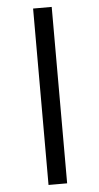

<svg xmlns="http://www.w3.org/2000/svg" viewBox="-58 -735 477 927"><g transform="rotate(-5 180.5 -271.5)"><path d="M138.9 156V-699H229.1V156Z"/></g></svg>

Font: Faustina Light
Style: Italic
Weight: 300
Italic angle: -8°
Designer: Alfonso Garcia
Foundry: http://www.omnibus-type.com
Version: Version 1.200